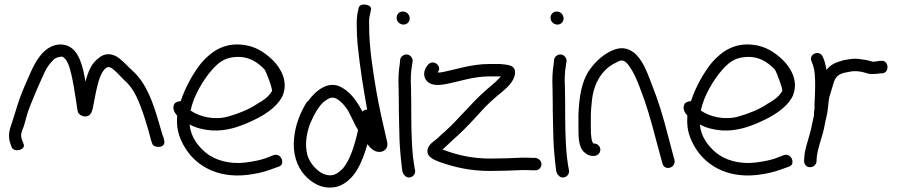

<svg xmlns="http://www.w3.org/2000/svg" viewBox="-20 -761 4049 867"><path d="M426 -499C392 -475 377 -435 366 -392C355 -457 338 -540 277 -557C236 -568 202 -549 182 -531C168 -519 155 -502 142 -481C129 -459 113 -424 91 -372C57 -292 54 -265 33 -204C22 -174 15 -146 27 -112L33 -96C42 -71 102 -83 85 -115L79 -131C72 -151 76 -162 85 -185V-186H86C91 -203 97 -223 103 -246C112 -279 176 -428 191 -453C202 -470 212 -482 221 -490V-491C229 -498 236 -501 244 -503C263 -508 265 -505 277 -492C285 -481 292 -465 297 -445V-444C309 -404 317 -346 324 -303C327 -282 329 -266 331 -258C334 -246 344 -239 357 -236C394 -229 398 -266 403 -293C406 -310 410 -329 414 -349C424 -393 435 -437 460 -455C475 -465 491 -449 508 -433L538 -402C562 -382 579 -359 595 -327C620 -276 647 -189 662 -128L668 -111C670 -106 675 -102 681 -100C702 -93 726 -101 722 -124V-125L717 -145H716C712 -156 707 -176 699 -202C672 -296 642 -385 577 -443C557 -461 541 -480 518 -498C491 -519 455 -525 426 -499Z M767 -292C756 -269 770 -250 780 -239C776 -184 786 -148 808 -107C855 -19 954 45 1095 29C1137 24 1170 16 1198 6L1237 -8C1245 -10 1249 -15 1252 -18C1262 -41 1242 -68 1218 -61H1217L1178 -46C1155 -38 1126 -32 1088 -27C1014 -18 949 -39 910 -71C873 -102 842 -142 836 -199C864 -184 896 -175 936 -172C1002 -168 1060 -189 1105 -209C1164 -235 1229 -272 1257 -330V-331C1282 -394 1248 -452 1215 -486C1185 -516 1148 -544 1099 -555C1000 -576 937 -531 891 -479C854 -434 817 -368 796 -304C780 -304 770 -296 767 -292ZM840 -262 841 -264C855 -329 897 -399 935 -443C964 -476 991 -499 1037 -503C1102 -510 1143 -480 1174 -448C1182 -439 1219 -341 1206 -347C1194 -325 1168 -306 1141 -292V-291H1140C1104 -267 1060 -249 1011 -235C947 -217 881 -234 840 -262Z M1638 -266C1629 -266 1622 -263 1617 -257C1596 -295 1570 -338 1530 -362C1465 -406 1403 -348 1374 -308C1370 -305 1367 -301 1364 -298C1337 -254 1314 -200 1308 -137C1301 -67 1320 -12 1354 28C1383 61 1433 97 1498 83H1499C1580 60 1616 -28 1639 -110C1651 -94 1670 -73 1696 -75C1723 -77 1734 -100 1728 -121C1711 -195 1692 -275 1678 -358C1663 -448 1647 -546 1647 -644C1646 -665 1647 -682 1650 -693L1655 -716C1663 -742 1606 -750 1600 -727L1595 -705C1592 -688 1590 -667 1591 -642C1591 -619 1592 -590 1595 -558C1605 -460 1621 -359 1638 -266ZM1368 -61C1355 -109 1365 -163 1381 -204C1397 -242 1420 -285 1448 -306H1449C1465 -319 1482 -325 1500 -315C1520 -304 1544 -277 1555 -255L1578 -209C1583 -198 1589 -186 1597 -174C1583 -111 1562 -40 1529 -1C1504 24 1482 40 1442 25C1411 12 1378 -25 1368 -61Z M1802 -650C1818 -650 1830 -662 1830 -678C1830 -695 1816 -709 1799 -709C1782 -709 1771 -696 1771 -680C1771 -663 1786 -650 1802 -650ZM1796 8C1797 12 1798 14 1799 19C1801 25 1807 32 1811 35C1832 51 1860 30 1854 6L1852 -4C1851 -10 1848 -27 1845 -52C1837 -128 1837 -215 1837 -295C1837 -320 1836 -343 1836 -365V-366C1834 -401 1835 -435 1840 -463L1843 -482C1845 -491 1841 -499 1837 -504C1820 -526 1790 -512 1787 -492V-491L1785 -471C1780 -440 1778 -404 1780 -364C1780 -342 1781 -320 1781 -295C1781 -270 1781 -244 1782 -216L1784 -132C1785 -93 1792 -23 1796 6Z M2238 -472H2190C2109 -472 2042 -448 1977 -435C1969 -434 1963 -433 1956 -434C1980 -460 1937 -498 1912 -468C1901 -455 1886 -428 1903 -401C1918 -377 1951 -374 1986 -380C2054 -392 2114 -416 2190 -416H2242C2231 -405 2221 -393 2207 -382L2169 -349C2107 -294 2051 -223 1990 -168C1976 -156 1965 -146 1955 -136C1940 -123 1918 -112 1911 -87C1903 -51 1945 -38 1964 -30C2029 -7 2101 11 2193 11C2242 11 2294 9 2337 7C2358 7 2374 7 2382 8H2395C2411 10 2425 -4 2425 -19C2425 -36 2412 -45 2400 -48H2385C2376 -49 2360 -49 2337 -49C2294 -47 2242 -45 2193 -45C2106 -45 2039 -63 1978 -86C1994 -99 2010 -116 2028 -132C2059 -159 2095 -195 2124 -227L2168 -275C2195 -302 2216 -321 2245 -344C2266 -362 2299 -390 2305 -424C2312 -469 2274 -468 2238 -472Z M2497 -650C2513 -650 2525 -662 2525 -678C2525 -695 2511 -709 2494 -709C2477 -709 2466 -696 2466 -680C2466 -663 2481 -650 2497 -650ZM2491 8C2492 12 2493 14 2494 19C2496 25 2502 32 2506 35C2527 51 2555 30 2549 6L2547 -4C2546 -10 2543 -27 2540 -52C2532 -128 2532 -215 2532 -295C2532 -320 2531 -343 2531 -365V-366C2529 -401 2530 -435 2535 -463L2538 -482C2540 -491 2536 -499 2532 -504C2515 -526 2485 -512 2482 -492V-491L2480 -471C2475 -440 2473 -404 2475 -364C2475 -342 2476 -320 2476 -295C2476 -270 2476 -244 2477 -216L2479 -132C2480 -93 2487 -23 2491 6Z M2653 -307C2661 -388 2701 -448 2757 -476H2758C2779 -488 2789 -493 2805 -481C2814 -474 2823 -461 2834 -443C2846 -422 2858 -396 2869 -366C2902 -280 2916 -230 2945 -120L2971 -24C2980 13 3032 -2 3026 -37L3000 -135C2971 -247 2955 -299 2921 -386C2901 -438 2880 -496 2839 -526C2800 -553 2766 -545 2730 -526C2694 -506 2665 -478 2642 -445C2606 -394 2595 -322 2592 -243V-180C2592 -141 2593 -94 2619 -73C2630 -63 2642 -57 2655 -57H2663C2678 -57 2691 -70 2691 -85C2691 -100 2678 -113 2663 -113H2660C2651 -121 2648 -148 2648 -180V-243C2649 -264 2650 -284 2653 -307Z M3071 -292C3060 -269 3074 -250 3084 -239C3080 -184 3090 -148 3112 -107C3159 -19 3258 45 3399 29C3441 24 3474 16 3502 6L3541 -8C3549 -10 3553 -15 3556 -18C3566 -41 3546 -68 3522 -61H3521L3482 -46C3459 -38 3430 -32 3392 -27C3318 -18 3253 -39 3214 -71C3177 -102 3146 -142 3140 -199C3168 -184 3200 -175 3240 -172C3306 -168 3364 -189 3409 -209C3468 -235 3533 -272 3561 -330V-331C3586 -394 3552 -452 3519 -486C3489 -516 3452 -544 3403 -555C3304 -576 3241 -531 3195 -479C3158 -434 3121 -368 3100 -304C3084 -304 3074 -296 3071 -292ZM3144 -262 3145 -264C3159 -329 3201 -399 3239 -443C3268 -476 3295 -499 3341 -503C3406 -510 3447 -480 3478 -448C3486 -439 3523 -341 3510 -347C3498 -325 3472 -306 3445 -292V-291H3444C3408 -267 3364 -249 3315 -235C3251 -217 3185 -234 3144 -262Z M3660 -336C3660 -319 3658 -306 3658 -290V-272C3658 -262 3654 -254 3656 -242C3649 -211 3643 -177 3634 -147C3626 -117 3614 -85 3612 -53L3611 -34C3611 -21 3620 -6 3637 -6C3654 -6 3664 -16 3667 -30V-31L3668 -49C3672 -93 3692 -138 3702 -186V-187C3707 -217 3717 -247 3719 -277C3721 -298 3723 -320 3729 -336C3735 -355 3740 -373 3746 -392C3755 -417 3771 -429 3801 -434L3816 -437C3832 -441 3852 -440 3869 -437C3884 -435 3902 -424 3927 -427C3935 -427 3947 -428 3957 -430H3965C4000 -435 3992 -492 3958 -486H3951C3942 -484 3935 -484 3924 -482C3922 -482 3919 -483 3915 -484L3900 -488C3893 -490 3884 -491 3877 -492L3856 -495C3830 -498 3806 -492 3788 -489L3767 -482H3766C3759 -479 3751 -477 3743 -472C3730 -465 3721 -457 3712 -445C3709 -466 3704 -487 3695 -505C3680 -539 3629 -516 3645 -483C3648 -474 3650 -471 3653 -461C3660 -437 3661 -405 3661 -373C3661 -360 3660 -347 3660 -336Z"/></svg>

Font: Stray Cat
Style: Bd
Weight: 700
Version: Version 1.0